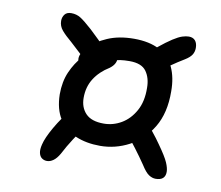

<svg xmlns="http://www.w3.org/2000/svg" viewBox="-67 -697 834 724"><g transform="rotate(10 350.0 -334.5)"><path d="M343 -143Q290 -143 249 -160.5Q208 -178 184.5 -214.5Q161 -251 160 -308Q160 -357 176.5 -394.5Q193 -432 218 -459Q243 -486 268.5 -499.5Q294 -513 311 -513Q332 -513 341.5 -505Q351 -497 351 -476Q351 -467 345.5 -457.5Q340 -448 328 -439Q292 -417 271.5 -385Q251 -353 251 -311Q251 -274 273 -251Q295 -228 342 -228Q378 -228 409.5 -246.5Q441 -265 461 -301Q481 -337 480 -389Q480 -427 462 -452Q444 -477 398 -477Q358 -477 336.5 -468Q315 -459 302.5 -448Q290 -437 278.5 -428Q267 -419 247 -419Q230 -419 218 -428Q206 -437 206 -453Q206 -474 230.5 -499.5Q255 -525 298.5 -544Q342 -563 400 -563Q459 -563 497.5 -542.5Q536 -522 554 -483.5Q572 -445 572 -392Q573 -309 539.5 -253.5Q506 -198 453.5 -170.5Q401 -143 343 -143ZM156 -52Q145 -52 136.5 -58Q128 -64 125 -77Q122 -90 127 -110Q133 -136 157 -178Q181 -220 220 -268L279 -208Q258 -179 238.5 -149Q219 -119 203 -88Q192 -69 180 -60.5Q168 -52 156 -52ZM571 -57Q558 -57 545 -65.5Q532 -74 515 -101Q496 -129 474 -158Q452 -187 428 -216L487 -280Q509 -254 528 -230.5Q547 -207 560 -188Q590 -146 599 -125Q608 -104 608 -90Q608 -57 571 -57ZM247 -434Q226 -456 206 -475Q186 -494 168 -510Q144 -530 130.5 -546Q117 -562 117 -582Q117 -596 125 -606.5Q133 -617 150 -617Q170 -617 186 -607Q202 -597 232 -570Q247 -556 267.5 -536Q288 -516 311 -491ZM504 -451 447 -510Q457 -520 467.5 -528.5Q478 -537 489 -545Q521 -571 542 -584.5Q563 -598 577 -602.5Q591 -607 602 -607Q618 -607 626.5 -597Q635 -587 635 -569Q635 -554 627.5 -542.5Q620 -531 602 -520Q577 -505 552 -487.5Q527 -470 504 -451Z"/></g></svg>

Font: Shantell Sans
Style: Regular
Weight: 400
Designer: Stephen Nixon, Anya Danilova, Shantell Martin
Foundry: Arrow Type
Version: Version 1.008;[ac192a2d6]